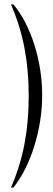

<svg xmlns="http://www.w3.org/2000/svg" viewBox="-20 -785 236 856"><path d="M40 51H29Q70 -43 89 -142.5Q108 -242 108 -357Q108 -472 89 -571.5Q70 -671 29 -765H40Q70 -729 93.5 -683Q117 -637 133.5 -584.5Q150 -532 159 -475.5Q168 -419 168 -361Q168 -303 159 -246Q150 -189 133.5 -135.5Q117 -82 93.5 -34.5Q70 13 40 51Z"/></svg>

Font: Moniqa Cond Heading
Style: Regular
Weight: 400
Width: 3
Designer: Rajesh Rajput
Foundry: Rajesh Rajput
Version: Version 1.000